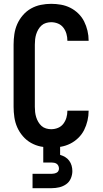

<svg xmlns="http://www.w3.org/2000/svg" viewBox="-20 -763 540 1003"><path d="M247 8Q220 8 193 2.5Q166 -3 142 -16.5Q118 -30 99.5 -51.5Q81 -73 70 -98Q59 -123 55 -150.5Q51 -178 51 -205V-530Q51 -557 55 -584.5Q59 -612 70 -637Q81 -662 99.5 -683.5Q118 -705 142 -718.5Q166 -732 193 -737.5Q220 -743 247 -743Q273 -743 298.5 -738.5Q324 -734 347 -722.5Q370 -711 389 -692.5Q408 -674 419.5 -651Q431 -628 437 -602.5Q443 -577 443 -551V-550H332V-551Q332 -569 327 -586.5Q322 -604 311 -618.5Q300 -633 283 -640Q266 -647 247 -647Q234 -647 220.5 -643Q207 -639 197 -630Q187 -621 180 -609Q173 -597 169 -584Q165 -571 163.5 -557.5Q162 -544 162 -530V-205Q162 -191 163.5 -177.5Q165 -164 169 -151Q173 -138 180 -126Q187 -114 197 -105Q207 -96 220.5 -92Q234 -88 247 -88Q266 -88 283 -95Q300 -102 311 -116.5Q322 -131 327 -148.5Q332 -166 332 -184V-185H443V-184Q443 -158 437 -132.5Q431 -107 419.5 -84Q408 -61 389 -42.5Q370 -24 347 -12.5Q324 -1 298.5 3.5Q273 8 247 8ZM150 220V145H250Q257 145 263.5 143.5Q270 142 276 139Q282 136 285 130Q288 124 288 118Q288 110 285 103.5Q282 97 276.5 93Q271 89 264 87.5Q257 86 250 86H206V-88H294V46Q308 50 320.5 57.5Q333 65 341.5 76.5Q350 88 354 102Q358 116 358 131Q358 150 350 169Q342 188 325.5 199.5Q309 211 289.5 215.5Q270 220 250 220Z"/></svg>

Font: Iosevka Web
Style: Bold
Weight: 700
Monospace: yes
Designer: Belleve Invis
Foundry: Belleve Invis
Version: Version 28.0.3; ttfautohint (v1.8.3)